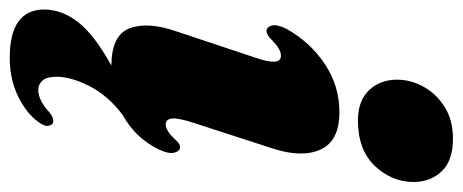

<svg xmlns="http://www.w3.org/2000/svg" viewBox="-306 -434 950 394"><g transform="rotate(90 169.0 -237.0)"><path d="M219 -496.5Q179 -496.5 157.2 -519.2Q135.5 -542 135.5 -576.5Q135.5 -605 150 -631.2Q164.5 -657.5 191.5 -674.5Q218.5 -691.5 256 -691.5Q301.5 -691.5 323.2 -668.8Q345 -646 345.5 -611.5Q345.5 -566 312.5 -531.2Q279.5 -496.5 219 -496.5ZM224.5 -160.5Q214 -128.5 215.2 -115.2Q216.5 -102 227.5 -102Q241 -102 261 -124.5Q268 -131.5 273.5 -131.5Q282 -131.5 285.2 -120Q288.5 -108.5 278.5 -87.5Q255 -39.5 207.5 -13.5Q167.5 17 148.5 54.8Q129.5 92.5 129.5 122Q129.5 142 137.2 150.8Q145 159.5 156.5 159.5Q168 159.5 179.8 153.2Q191.5 147 202 137Q215.5 126 224.5 129.5Q229 131.5 230.2 139.2Q231.5 147 222.5 159Q204.5 184 169.5 201Q134.5 218 90.5 218Q-8 218 -8.5 147.5Q-8.5 111.5 17.2 78Q43 44.5 106.5 9.5Q43.5 9 29.8 -28.5Q16 -66 37 -126L90.5 -286.5Q108.5 -338.5 86.5 -338.5Q79 -338.5 70.8 -333.5Q62.5 -328.5 48.5 -314.5Q41 -309 36 -309Q27.5 -309 24.5 -319.5Q21.5 -330 31 -349.5Q57.5 -397.5 102.5 -428Q147.5 -458.5 202.5 -458.5Q261.5 -458.5 279 -419.5Q296.5 -380.5 276 -319.5Z"/></g></svg>

Font: Fraunces 144pt Soft Black
Style: Italic
Weight: 900
Italic angle: -16°
Version: Version 1.000;[b76b70a41]